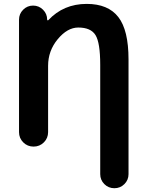

<svg xmlns="http://www.w3.org/2000/svg" viewBox="-20 -784 760 1000"><path d="M431.6 -763.7Q543 -763.7 596.2 -695.3Q649.4 -627 649.4 -474.6V123Q649.4 153.3 627.9 174.8Q606.4 196.3 575.7 196.3Q544.9 196.3 523.4 174.8Q502 153.3 502 123V-446.3Q502 -561.5 477.5 -601.1Q453.1 -640.6 387.7 -640.6Q331.1 -640.6 280.8 -580.1Q230.5 -519.5 230.5 -441.4V-95.7Q230.5 -64.5 208.5 -42.5Q186.5 -20.5 154.8 -20.5Q123 -20.5 101.1 -42.5Q79.1 -64.5 79.1 -95.7V-681.6Q79.1 -711.9 100.6 -733.4Q122.1 -754.9 152.3 -754.9Q182.6 -754.9 204.1 -733.4Q225.6 -711.9 225.6 -681.6Q225.6 -678.7 227.5 -678.2Q229.5 -677.7 231.4 -678.7Q310.5 -763.7 431.6 -763.7Z"/></svg>

Font: Gen Jyuu GothicX Bold
Style: Bold
Weight: 700
Designer: Ryoko NISHIZUKA (kana &amp; ideographs); Paul D. Hunt (Latin, Greek &amp; Cyrillic); Wenlong ZHANG (bopomofo); Sandoll C
Version: Version 1.058.20140828